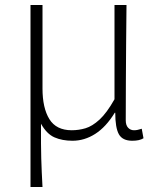

<svg xmlns="http://www.w3.org/2000/svg" viewBox="-20 -550 639 768"><path d="M102 198V-530H150V-196Q150 -118 177.5 -73.5Q205 -29 267 -29Q295 -29 322 -37Q349 -45 378 -71.5Q407 -98 438 -153V-530H486Q485 -452 484.5 -375Q484 -298 483.5 -221.5Q483 -145 483 -69Q483 -49 492.5 -39Q502 -29 516 -29Q524 -29 530.5 -30.5Q537 -32 547 -35L554 3Q546 8 535 10.5Q524 13 509 13Q470 13 455.5 -13Q441 -39 441 -99H439Q404 -42 361 -14.5Q318 13 270 13Q229 13 198 -0.5Q167 -14 144 -55Q144 -10 144 23Q144 56 145 83.5Q146 111 147 138Q148 165 150 198Z"/></svg>

Font: Noto Sans KR Thin ExtraLight
Style: Regular
Weight: 250
Version: Version 2.004-H2;hotconv 1.0.118;makeotfexe 2.5.65603